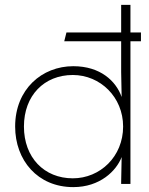

<svg xmlns="http://www.w3.org/2000/svg" viewBox="-20 -753 610 786"><path d="M278 -446C390 -446 484 -356 484 -235C484 -112 390 -23 278 -23C161 -23 78 -108 78 -235C78 -362 161 -446 278 -446ZM42 -235C42 -97 134 13 280 13C389 13 456 -53 478 -110L476 -8V0H514V-584H557V-620H514V-733H476V-620H252L243 -584H476V-458L478 -356C455 -421 391 -482 280 -482C152 -482 42 -388 42 -235Z"/></svg>

Font: Kreadon Extra Light
Style: Regular
Weight: 200
Designer: kohakuno
Foundry: StudioGnu
Version: Version 1.000;Glyphs 3.1.2 (3151)